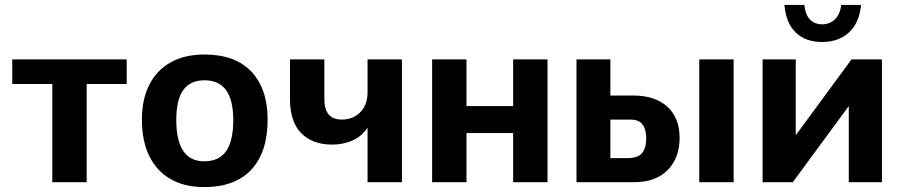

<svg xmlns="http://www.w3.org/2000/svg" viewBox="-20 -742 3673 782"><path d="M193 -400H30V-500H496V-400H333V0H193Z M811 20Q733 20 676 -12Q619 -44 588.5 -105.5Q558 -167 558 -255Q558 -338 588.5 -397.5Q619 -457 676 -488.5Q733 -520 812 -520Q938 -520 1004 -450Q1070 -380 1070 -255Q1070 -123 1004 -51.5Q938 20 811 20ZM812 -85Q872 -85 901 -126.5Q930 -168 930 -253Q930 -334 901 -374.5Q872 -415 813 -415Q755 -415 726.5 -375.5Q698 -336 698 -253Q698 -169 726.5 -127Q755 -85 812 -85Z M1477 -222Q1454 -187 1416 -170Q1378 -153 1333 -153Q1253 -153 1207 -199.5Q1161 -246 1161 -340V-500H1301V-340Q1301 -296 1319 -275.5Q1337 -255 1373 -255Q1400 -255 1423.5 -267Q1447 -279 1462 -304Q1477 -329 1477 -365V-500H1617V0H1477Z M1740 -500H1880V-310H2070V-500H2210V0H2070V-200H1880V0H1740Z M2328 -500H2466V-98H2535Q2578 -98 2595 -118.5Q2612 -139 2612 -178Q2612 -214 2597.5 -234.5Q2583 -255 2546 -255H2366V-353H2558Q2649 -353 2698.5 -307Q2748 -261 2748 -181Q2748 -99 2699.5 -49.5Q2651 0 2563 0H2328ZM2828 -500H2968V0H2828Z M3086 -500H3221V-191L3448 -500H3572V0H3437V-310L3209 0H3086ZM3256 -722Q3260 -682 3279 -662.5Q3298 -643 3328 -643Q3360 -643 3381 -663.5Q3402 -684 3406 -722H3487Q3480 -649 3438 -610Q3396 -571 3328 -571Q3261 -571 3221 -609.5Q3181 -648 3175 -722Z"/></svg>

Font: Moderustic SemiBold
Style: Regular
Weight: 600
Designer: Tural Alisoy
Foundry: TAFT Foundry
Version: Version 2.120